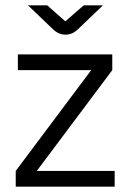

<svg xmlns="http://www.w3.org/2000/svg" viewBox="-20 -700 480 720"><path d="M39 0V-59L322 -437H47V-496H401V-437L118 -59H410V0ZM226 -570Q200 -570 179 -590L85 -680H157L225 -620L294 -680H366L272 -590Q251 -570 226 -570Z"/></svg>

Font: Atkinson Hyperlegible Next Light
Style: Regular
Weight: 300
Designer: Elliott Scott, Megan Eiswerth, Linus Boman, Theodore Petrosky, Letters from Sweden
Foundry: Applied Design Works, Letters from Sweden
Version: Version 2.001